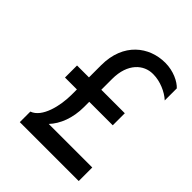

<svg xmlns="http://www.w3.org/2000/svg" viewBox="-190 -772 880 880"><g transform="rotate(45 250.5 -332.0)"><path d="M247.1 -369.1V-439.5C247.1 -541 304.7 -587.9 362.3 -587.9H366.2C410.2 -587.9 459 -566.4 487.3 -540V-618.2C466.8 -640.6 420.9 -664.1 367.2 -664.1C263.7 -664.1 167 -592.8 167 -448.2V-369.1H89.8V-291H167V-256.8C167 -184.6 144.5 -87.9 87.9 -68.4V0H469.7V-87.9H187.5C223.6 -126 247.1 -185.5 247.1 -256.8V-291H399.4V-369.1Z"/></g></svg>

Font: Sen-gleads
Style: Regular
Weight: 400
Designer: Kosal Sen, Philatype
Foundry: Philatype
Version: Version 1.004; ttfautohint (v1.8.3)